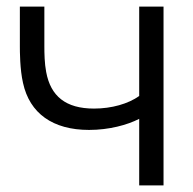

<svg xmlns="http://www.w3.org/2000/svg" viewBox="-20 -560 584 580"><path d="M400.5 -201V0H474V-540H400.5V-270C367.5 -246.5 317.5 -232 264 -232C178.5 -232 133 -269.5 119.5 -342.5C114.5 -368.5 114 -398.5 114 -421V-540H40V-421C40 -405 40 -351 49.5 -309.5C69.5 -217.5 139.5 -167.5 249 -167.5C309.5 -167.5 364.5 -182.5 400.5 -201Z"/></svg>

Font: Eudonet
Style: Regular
Weight: 400
Designer: Mikhail Sharanda
Foundry: Mikhail Sharanda
Version: Version 4.503;Glyphs 3.1.2 (3151)